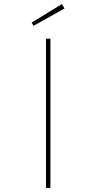

<svg xmlns="http://www.w3.org/2000/svg" viewBox="-20 -932 478 952"><path d="M208 0V-740H230V0ZM146 -804 137 -820 287 -912 300 -890Z"/></svg>

Font: Lexend Zetta Thin
Style: Regular
Weight: 250
Version: Version 1.007